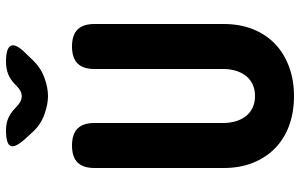

<svg xmlns="http://www.w3.org/2000/svg" viewBox="-200 -790 1000 640"><g transform="rotate(-90 300.0 -470.0)"><path d="M60 -655Q60 -693 78.5 -711.5Q97 -730 135 -730Q173 -730 191.5 -711.5Q210 -693 210 -655V-225Q210 -204 215.5 -185Q221 -166 232 -151.5Q243 -137 260 -128.5Q277 -120 300 -120Q323 -120 340 -128.5Q357 -137 368 -151.5Q379 -166 384.5 -185Q390 -204 390 -225V-655Q390 -693 408.5 -711.5Q427 -730 465 -730Q503 -730 521.5 -711.5Q540 -693 540 -655V-224Q540 -170 522.5 -126.5Q505 -83 473.5 -53Q442 -23 397.5 -6.5Q353 10 300 10Q246 10 202 -6Q158 -22 126.5 -52.5Q95 -83 77.5 -126.5Q60 -170 60 -224ZM186 -950Q209 -950 227 -942Q245 -934 262 -917L263 -916Q281 -898 298.5 -897.5Q316 -897 334 -915L338 -919Q355 -936 373.5 -943Q392 -950 415 -950Q460 -950 467.5 -933.5Q475 -917 443 -885L419 -860Q394 -834 361 -822Q328 -810 300 -810Q272 -810 238.5 -822Q205 -834 181 -860L158 -885Q127 -919 133.5 -934.5Q140 -950 186 -950Z"/></g></svg>

Font: Maple Mono NL ExtraBold
Style: Regular
Weight: 800
Monospace: yes
Designer: subframe7536
Version: Version 7.000